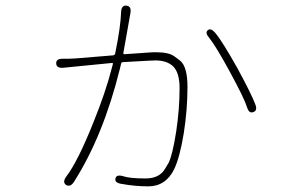

<svg xmlns="http://www.w3.org/2000/svg" viewBox="-20 -622 1040 680"><path d="M242 22Q229 42 214 33Q200 23 215 3Q256 -51 311 -189Q354 -295 376 -381Q379 -393 380 -396Q381 -399 376 -399L204 -382Q180 -380 179 -397Q178 -414 202 -414H223Q235 -414 247 -415L381 -426Q387 -427 388 -433Q407 -525 409 -580Q410 -604 428 -602Q446 -600 442 -576L417 -435Q416 -430 421 -430L507 -436Q519 -437 532 -437Q579 -437 598 -422Q607 -415 617 -408Q644 -387 644 -314Q644 -234 631 -151Q617 -65 597 -23Q567 38 505 38Q458 38 409 29Q385 25 389 10Q392 -5 416 2Q438 10 496 10Q545 10 565 -25Q571 -35 577 -45Q591 -73 604 -156Q616 -235 616 -310Q616 -367 591 -389Q569 -408 530 -408Q518 -408 506 -407L416 -402Q410 -402 409 -397Q408 -392 405 -380Q346 -141 242 22ZM877 -225Q862 -219 855 -242Q845 -274 795 -366Q745 -458 721 -488Q705 -506 716 -515Q726 -524 742 -506Q766 -478 820 -382Q869 -292 884 -253Q893 -230 877 -225Z"/></svg>

Font: Resource Han Rounded KR ExtraLight
Style: Regular
Weight: 250
Designer: Cyano Hao (round all glyphs); Ryoko NISHIZUKA 西塚涼子 (kana, bopomofo & ideographs); Paul D. Hunt (Latin, Greek & Cyrillic)
Foundry: Cyano Hao
Version: 0.990